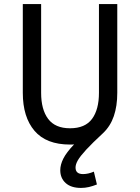

<svg xmlns="http://www.w3.org/2000/svg" viewBox="-20 -700 688 943"><path d="M456 206Q436 214 417 218.5Q398 223 378 223Q329 223 302.5 199Q276 175 276 136Q276 109 291 79Q306 49 344 9Q340 10 334.5 10Q329 10 324 10Q207 10 149.5 -57.5Q92 -125 92 -244V-680H182V-244Q182 -162 216.5 -116Q251 -70 324 -70Q398 -70 432 -116Q466 -162 466 -244V-680H556V-244Q556 -179 539 -129.5Q522 -80 486 -46Q433 3 403.5 35Q374 67 362.5 87Q351 107 351 123Q351 155 388 155Q413 155 441 143Z"/></svg>

Font: Inria Sans
Style: Regular
Weight: 400
Designer: Black Foundry Team
Foundry: Black Foundry
Version: Version 1.2; ttfautohint (v1.8.3)